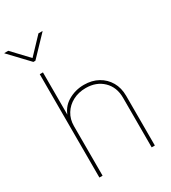

<svg xmlns="http://www.w3.org/2000/svg" viewBox="-267 -1059 1042 1171"><g transform="rotate(-30 253.5 -473.5)"><path d="M101.6 -349.6V0H79.1V-727.5H101.6V-412.1H95.7Q113.3 -474.6 165.3 -505.9Q217.3 -537.1 279.3 -537.1Q335.4 -537.1 378.2 -513.4Q420.9 -489.7 445.3 -447.8Q469.7 -405.8 469.7 -349.6V0H447.3V-349.6Q447.3 -423.8 400.4 -469.2Q353.5 -514.6 279.3 -514.6Q228.5 -514.6 188.2 -493.4Q147.9 -472.2 124.8 -434.8Q101.6 -397.5 101.6 -349.6ZM-15.6 -947.3 90.3 -835 196.8 -947.3H224.6V-945.3L97.2 -812H83L-43.5 -945.3V-947.3Z"/></g></svg>

Font: Inter 24pt Thin
Style: Regular
Weight: 250
Designer: Rasmus Andersson
Foundry: rsms
Version: Version 4.001;git-66647c0bb